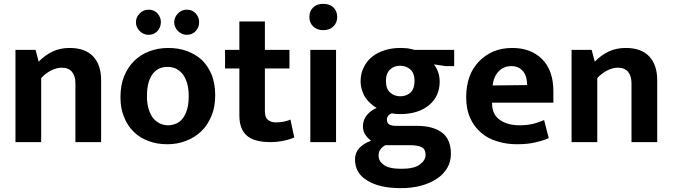

<svg xmlns="http://www.w3.org/2000/svg" viewBox="-20 -735 3480 993"><path d="M193 -331V0H60V-477H164L180 -416C202 -439 226 -456 253 -469C279 -481 308 -487 340 -487C393 -487 433 -473 461 -444C489 -415 503 -374 503 -319V0H370V-305C370 -330 364 -349 352 -364C340 -378 322 -385 299 -385C282 -385 264 -380 245 -371C226 -361 208 -348 193 -331Z M1093 -242C1093 -203 1087 -167 1074 -136C1061 -105 1044 -78 1022 -57C999 -35 973 -18 943 -7C913 5 881 11 846 11C811 11 779 6 750 -5C720 -16 694 -31 673 -52C651 -73 634 -98 622 -129C609 -159 603 -193 603 -232C603 -273 609 -309 622 -341C635 -372 652 -399 675 -421C697 -442 723 -459 753 -470C783 -481 815 -487 850 -487C885 -487 917 -482 947 -471C976 -460 1002 -445 1024 -425C1045 -404 1062 -379 1075 -348C1087 -317 1093 -282 1093 -242ZM956 -237C956 -264 953 -288 947 -307C941 -326 933 -342 923 -354C912 -366 901 -375 888 -381C875 -386 861 -389 847 -389C833 -389 820 -387 807 -382C794 -377 783 -368 773 -357C763 -345 755 -329 749 -310C743 -291 740 -266 740 -237C740 -211 743 -189 749 -170C755 -151 763 -135 773 -123C783 -111 795 -102 808 -96C821 -90 835 -87 849 -87C863 -87 876 -90 889 -95C902 -100 913 -108 923 -120C933 -132 941 -148 947 -167C953 -186 956 -209 956 -237ZM683 -621C683 -638 690 -653 703 -666C716 -679 731 -685 748 -685C767 -685 782 -679 794 -666C806 -653 812 -638 812 -621C812 -602 806 -587 794 -574C782 -561 767 -555 748 -555C731 -555 716 -561 703 -574C690 -587 683 -602 683 -621ZM881 -621C881 -638 888 -653 901 -666C914 -679 929 -685 946 -685C965 -685 980 -679 992 -666C1004 -653 1010 -638 1010 -621C1010 -602 1004 -587 992 -574C980 -561 965 -555 946 -555C929 -555 914 -561 901 -574C888 -587 881 -602 881 -621Z M1477 -477V-381H1350V-161C1350 -138 1355 -123 1366 -115C1376 -106 1390 -102 1407 -102C1420 -102 1434 -103 1448 -106C1462 -109 1473 -112 1482 -117L1502 -24C1491 -19 1474 -13 1451 -8C1428 -3 1404 0 1379 0C1321 0 1280 -12 1255 -35C1230 -58 1218 -92 1218 -138V-381H1144V-477H1218V-624H1350V-477Z M1718 0H1585V-477H1718ZM1652 -579C1629 -579 1612 -586 1599 -599C1586 -612 1580 -628 1580 -647C1580 -666 1586 -683 1599 -696C1612 -709 1629 -715 1652 -715C1674 -715 1692 -709 1705 -696C1718 -683 1724 -666 1724 -647C1724 -628 1718 -612 1705 -599C1692 -586 1675 -579 1652 -579Z M1845 -315C1845 -341 1850 -365 1861 -386C1871 -407 1885 -426 1904 -441C1922 -456 1944 -467 1969 -475C1994 -483 2021 -487 2051 -487C2062 -487 2075 -486 2088 -485C2101 -483 2114 -480 2125 -477H2329V-393H2286L2224 -402C2233 -391 2240 -378 2246 -362C2251 -346 2254 -330 2254 -314C2254 -263 2236 -223 2200 -192C2163 -161 2113 -145 2050 -145C2033 -145 2019 -146 2006 -149C1989 -142 1981 -131 1981 -116C1981 -105 1985 -97 1992 -92C1999 -87 2012 -84 2031 -84H2138C2191 -84 2233 -73 2265 -50C2296 -27 2312 10 2312 61C2312 87 2306 111 2294 132C2281 154 2264 173 2241 188C2218 204 2191 216 2159 225C2127 234 2091 238 2052 238C1979 238 1922 225 1880 199C1837 174 1816 137 1816 89C1816 67 1823 48 1838 31C1853 15 1873 2 1899 -7C1890 -14 1880 -23 1871 -36C1862 -48 1857 -63 1857 -82C1857 -104 1864 -123 1877 -139C1890 -155 1907 -168 1928 -177C1918 -182 1908 -189 1899 -198C1889 -206 1880 -216 1872 -227C1864 -238 1858 -251 1853 -266C1848 -281 1845 -297 1845 -315ZM2103 16H1973C1963 21 1955 28 1948 37C1941 46 1938 57 1938 70C1938 89 1947 105 1965 118C1982 131 2013 138 2056 138C2099 138 2131 131 2151 116C2171 101 2181 85 2181 66C2181 47 2175 34 2162 27C2149 20 2130 16 2103 16ZM2124 -316C2124 -342 2117 -362 2103 -375C2089 -388 2071 -395 2050 -395C2028 -395 2010 -388 1997 -375C1983 -362 1976 -342 1976 -317C1976 -290 1983 -270 1997 -257C2011 -244 2029 -237 2050 -237C2072 -237 2090 -244 2104 -257C2117 -270 2124 -290 2124 -316Z M2842 -263V-204H2525V-200C2525 -162 2538 -134 2565 -115C2592 -96 2626 -87 2668 -87C2695 -87 2718 -90 2739 -95C2759 -100 2777 -107 2794 -114L2818 -21C2800 -12 2777 -5 2750 1C2723 8 2690 11 2653 11C2617 11 2583 6 2552 -4C2520 -13 2492 -28 2469 -48C2445 -68 2426 -93 2412 -124C2398 -155 2391 -191 2391 -234C2391 -272 2397 -307 2408 -338C2419 -369 2436 -395 2457 -417C2478 -439 2503 -456 2532 -469C2561 -481 2594 -487 2630 -487C2695 -487 2746 -467 2785 -428C2823 -389 2842 -334 2842 -263ZM2528 -293 2706 -295C2706 -308 2705 -320 2702 -332C2699 -344 2694 -355 2687 -364C2680 -373 2672 -380 2662 -385C2652 -390 2640 -393 2625 -393C2598 -393 2576 -384 2559 -366C2542 -348 2531 -324 2528 -293Z M3069 -331V0H2936V-477H3040L3056 -416C3078 -439 3102 -456 3129 -469C3155 -481 3184 -487 3216 -487C3269 -487 3309 -473 3337 -444C3365 -415 3379 -374 3379 -319V0H3246V-305C3246 -330 3240 -349 3228 -364C3216 -378 3198 -385 3175 -385C3158 -385 3140 -380 3121 -371C3102 -361 3084 -348 3069 -331Z"/></svg>

Font: Holmes&Hills Bold
Style: Bold
Weight: 500
Designer: Noopur Datye, Girish Dalvi, Yashodeep Gholap, Pallavi Karambelkar
Foundry: Ek Type
Version: ""